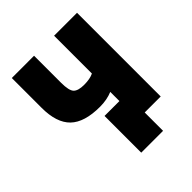

<svg xmlns="http://www.w3.org/2000/svg" viewBox="-240 -877 1185 1185"><g transform="rotate(-45 352.5 -284.5)"><path d="M63.5 -469.7V-730.5H257.8V-495.1Q257.8 -425.8 277.8 -405.3Q297.9 -384.8 349.6 -384.8Q401.4 -384.8 432.6 -400.4V-730.5H632.8V0H493.2V160.2H302.7V-160.2H432.6V-240.2Q383.8 -219.7 323.2 -219.7Q187.5 -219.7 125.5 -279.8Q63.5 -339.8 63.5 -469.7Z"/></g></svg>

Font: GenEi M Gothic v2 Black
Style: Regular
Weight: 900
Version: Version 2.0